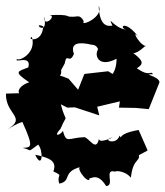

<svg xmlns="http://www.w3.org/2000/svg" viewBox="-21 -591 555 644"><path d="M472 -85 474 -87 444 -155C363 -141 393 -119 380 -136C369 -101 317 -123 357 -130C346 -125 304 -107 312 -131C303 -77 280 -127 262 -131C208 -129 202 -108 190 -152C181 -137 155 -130 182 -159C207 -219 202 -168 183 -241L205 -230L230 -231L312 -204L305 -233L381 -251L378 -230L434 -229L478 -225L514 -315C512 -337 452 -342 492 -342C484 -357 484 -330 438 -362C462 -377 460 -387 426 -413C444 -411 475 -448 468 -436C442 -444 417 -500 446 -464C397 -529 376 -498 402 -492C362 -495 338 -545 356 -505C345 -504 313 -496 310 -571C329 -535 246 -499 260 -520C246 -545 238 -533 218 -535C199 -534 218 -544 142 -540C175 -542 123 -494 127 -535C143 -464 82 -519 124 -503C121 -444 65 -459 86 -467C102 -413 44 -385 36 -393C24 -377 86 -409 74 -365C38 -351 23 -351 77 -315C30 -300 33 -263 67 -279L-1 -277C-3 -206 71 -198 4 -157C42 -180 42 -177 54 -182C94 -94 83 -97 55 -95C89 -88 67 -77 107 -106C125 -87 122 -19 97 -72C145 -62 171 -51 158 -16C195 1 167 -7 178 25C221 16 186 -14 249 -31C229 -29 288 45 279 -4C274 27 299 -26 335 33C367 32 323 -30 369 -14C354 -17 394 -24 418 5C426 -68 455 -44 442 -81C423 -39 436 -35 442 -69ZM350 -326 383 -327 342 -352 262 -343 241 -290 209 -327C141 -356 189 -314 184 -356L196 -378C203 -418 211 -373 227 -410C213 -448 245 -451 286 -441C317 -441 305 -399 319 -436C289 -421 300 -357 370 -394C370 -326 324 -328 335 -295Z"/></svg>

Font: Asimov Aggro
Style: Condensed
Weight: 500
Designer: Google
Version: Version 2.000980; 2014